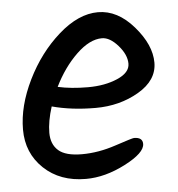

<svg xmlns="http://www.w3.org/2000/svg" viewBox="-42 -551 535 577"><g transform="rotate(-5 225.0 -263.0)"><path d="M111 -241Q97 -197 97 -162.5Q97 -128 118.5 -109Q140 -90 189.5 -90Q239 -90 291.5 -107.5Q344 -125 349 -125Q375 -125 375 -105Q375 -78 314 -46.5Q253 -15 195 -15Q117 -15 68 -61.5Q19 -108 19 -179Q19 -250 57 -327.5Q95 -405 155 -458Q215 -511 274 -511Q333 -511 381.5 -455Q430 -399 430 -345.5Q430 -292 372.5 -258.5Q315 -225 242.5 -225Q170 -225 111 -241ZM279 -432Q242 -432 202 -393.5Q162 -355 134 -298Q174 -289 225 -289Q276 -289 314 -305.5Q352 -322 352 -349Q352 -376 327.5 -404Q303 -432 279 -432Z"/></g></svg>

Font: Kalam
Style: Regular
Weight: 400
Designer: Lipi Raval (Devanagari and Latin), Jonny Pinhorn (Latin)
Foundry: Indian Type Foundry
Version: Version 2.001;PS 1.0;hotconv 1.0.79;makeotf.lib2.5.61930; tt